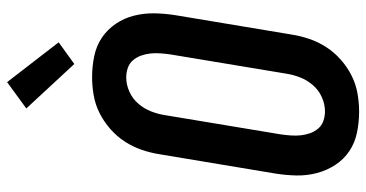

<svg xmlns="http://www.w3.org/2000/svg" viewBox="-265 -757 1030 540"><g transform="rotate(-90 250.0 -487.0)"><path d="M206 8Q176 8 147 2Q118 -4 95 -19.5Q72 -35 56.5 -58.5Q41 -82 33.5 -110Q26 -138 26.5 -167.5Q27 -197 32 -228L86 -552Q90 -578 98.5 -603Q107 -628 121.5 -650.5Q136 -673 157 -691.5Q178 -710 202 -722Q226 -734 252 -738.5Q278 -743 303 -743Q333 -743 362 -737Q391 -731 414 -715.5Q437 -700 453 -676.5Q469 -653 476 -625Q483 -597 482.5 -567.5Q482 -538 477 -507L423 -183Q419 -157 410.5 -132Q402 -107 387.5 -84.5Q373 -62 352 -43.5Q331 -25 307 -13Q283 -1 257 3.5Q231 8 206 8ZM207 -88Q227 -88 247 -97Q267 -106 281 -122.5Q295 -139 302.5 -158.5Q310 -178 313 -198L367 -523Q369 -537 370 -551.5Q371 -566 369.5 -579.5Q368 -593 363.5 -605.5Q359 -618 350.5 -628Q342 -638 329 -642.5Q316 -647 302 -647Q282 -647 262 -638Q242 -629 228 -612.5Q214 -596 206.5 -576.5Q199 -557 196 -537L142 -212Q140 -198 139 -183.5Q138 -169 139.5 -155.5Q141 -142 145.5 -129.5Q150 -117 158.5 -107Q167 -97 180 -92.5Q193 -88 207 -88ZM340 -793 215 -928 289 -982 401 -837Z"/></g></svg>

Font: Iosevka SS04 Oblique
Style: Bold
Weight: 700
Italic angle: -9°
Monospace: yes
Designer: Belleve Invis
Foundry: Belleve Invis
Version: Version 19.0.0; ttfautohint (v1.8.4)